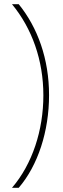

<svg xmlns="http://www.w3.org/2000/svg" viewBox="-20 -734 298 912"><path d="M213 -282C213 -454 159 -603 69 -714H37C132 -599 186 -448 186 -281C186 -116 134 45 37 158H69C160 52 213 -110 213 -282Z"/></svg>

Font: Noto Sans Georgian SemiCondensed Thin
Style: Regular
Weight: 100
Width: 4
Designer: Monotype Design Team, Akaki Razmadze
Foundry: Google LLC
Version: Version 2.005